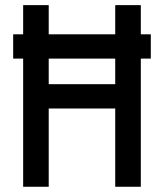

<svg xmlns="http://www.w3.org/2000/svg" viewBox="-20 -713 626 733"><path d="M68.4 0V-489.3H30.3V-582H68.4V-693.4H166V-582H419.9V-693.4H517.6V-582H555.7V-489.3H517.6V0H419.9V-298.8H166V0ZM166 -391.6H419.9V-489.3H166Z"/></svg>

Font: Caskaydia Cove
Style: Regular
Weight: 400
Monospace: yes
Designer: Aaron Bell
Foundry: Saja Typeworks
Version: Version 4.300; ttfautohint (v1.8.3)